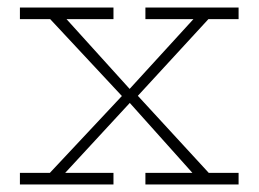

<svg xmlns="http://www.w3.org/2000/svg" viewBox="-20 -491 688 511"><path d="M95 -12 318 -250H321L513 -460H553L334 -222H330L136 -12ZM33 0V-31H128H144H282V0ZM367 0V-31H509H521H615V0ZM33 -440V-471H282V-440H141H127ZM509 -12 321 -222H317L95 -460H139L329 -250H334L553 -12ZM367 -440V-471H615V-440H521H506Z"/></svg>

Font: BioRhyme ExtraBold ExtraLight
Style: Regular
Weight: 250
Version: Version 1.600;gftools[0.9.33]